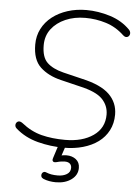

<svg xmlns="http://www.w3.org/2000/svg" viewBox="-60 -759 720 995"><g transform="rotate(5 300.0 -261.5)"><path d="M295 8Q224 8 157.5 -9.5Q91 -27 43 -69Q36 -75 34.5 -81.5Q33 -88 35 -94Q37 -100 42 -104Q47 -108 54 -107.5Q61 -107 69 -101Q119 -61 174 -47Q229 -33 297 -33Q387 -33 443.5 -72.5Q500 -112 500 -182Q500 -229 467 -263Q434 -297 348 -316L249 -340Q182 -356 141 -394.5Q100 -433 100 -512Q100 -557 119 -594Q138 -631 172 -657.5Q206 -684 251.5 -698.5Q297 -713 349 -713Q411 -713 473 -693.5Q535 -674 577 -631Q583 -625 584.5 -617.5Q586 -610 583.5 -604Q581 -598 576 -594.5Q571 -591 564.5 -591.5Q558 -592 550 -599Q508 -639 455.5 -655.5Q403 -672 347 -672Q290 -672 244 -652Q198 -632 171 -596.5Q144 -561 144 -512Q144 -450 173 -422Q202 -394 258 -380L357 -356Q456 -334 500 -291Q544 -248 544 -186Q544 -140 525 -103.5Q506 -67 472.5 -42.5Q439 -18 393.5 -5Q348 8 295 8ZM268 190Q251 190 234 187Q217 184 203 178Q194 174 191.5 167Q189 160 191.5 153Q194 146 200.5 143Q207 140 216 144Q228 149 242 151.5Q256 154 275 154Q303 154 322 142.5Q341 131 341 109Q341 95 332 87Q323 79 306 79Q298 79 287 80.5Q276 82 266 85Q259 87 253.5 87Q248 87 245 84Q242 81 241.5 77Q241 73 244 64L271 -20H309L284 55L266 53Q279 50 290.5 48Q302 46 312 46Q341 46 361 61.5Q381 77 381 106Q381 143 349 166.5Q317 190 268 190Z"/></g></svg>

Font: Nunito Variable Extra Light
Style: Italic
Weight: 200
Italic angle: -9°
Designer: Vernon Adams
Foundry: Vernon Adams
Version: Version 3.602